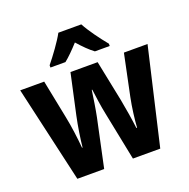

<svg xmlns="http://www.w3.org/2000/svg" viewBox="-134 -895 1007 1023"><g transform="rotate(-20 369.0 -383.0)"><path d="M434 -766H304C283 -726 233 -658 201 -619V-606H286C310 -625 338 -653 369 -687C399 -653 426 -626 453 -606H537V-619C500 -664 458 -721 434 -766ZM393 -273 448 0H603L730 -547H596L547 -312C536 -258 528 -194 525 -147H521C515 -198 504 -263 494 -316L447 -547H293L243 -318C231 -262 221 -196 216 -147H213C208 -204 199 -274 188 -327L144 -547H8L133 0H285L343 -272C352 -316 361 -376 367 -419H370C375 -380 383 -320 393 -273Z"/></g></svg>

Font: Noto Sans Lao Looped Condensed
Style: Bold
Weight: 700
Width: 3
Designer: Mark Frömberg, Ben Mitchell
Foundry: The Fontpad Ltd
Version: Version 1.002